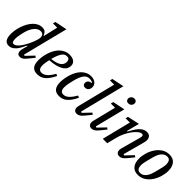

<svg xmlns="http://www.w3.org/2000/svg" viewBox="158 -1784 2820 2820"><g transform="rotate(45 1568.0 -374.0)"><path d="M139 12Q86 12 62 -26.5Q38 -65 38 -135Q38 -176 46 -221Q54 -266 69.5 -310Q85 -354 107.5 -394Q130 -434 158.5 -464Q187 -494 222 -512Q257 -530 297 -530Q342 -530 363.5 -510Q385 -490 395 -459H404L455 -681H367L377 -721L568 -760L391 -57L409 -49L519 -164L545 -145L477 -61Q442 -17 418.5 -2.5Q395 12 372 12Q338 12 324 -6.5Q310 -25 310 -48Q310 -60 312.5 -75.5Q315 -91 317 -100L338 -179L329 -182Q309 -140 289 -104Q269 -68 246 -42.5Q223 -17 196.5 -2.5Q170 12 139 12ZM173 -57Q193 -57 214.5 -72.5Q236 -88 256 -113Q276 -138 295 -170Q314 -202 329.5 -234Q345 -266 356.5 -296Q368 -326 374 -347L379 -364Q392 -412 378 -443Q364 -474 322 -474Q272 -474 229 -427.5Q186 -381 161 -290Q156 -273 151.5 -252Q147 -231 143 -209Q139 -187 136.5 -167Q134 -147 134 -133Q134 -97 142 -77Q150 -57 173 -57Z M731 12Q660 12 628.5 -28.5Q597 -69 597 -149Q597 -186 604 -229Q611 -272 625 -314.5Q639 -357 661 -396Q683 -435 713 -464.5Q743 -494 781.5 -512Q820 -530 868 -530Q891 -530 914 -525Q937 -520 955.5 -508.5Q974 -497 985.5 -477.5Q997 -458 997 -429Q997 -401 984 -373Q971 -345 938 -321.5Q905 -298 849.5 -281.5Q794 -265 710 -260Q703 -228 698 -195.5Q693 -163 693 -136Q693 -94 709 -71.5Q725 -49 760 -49Q805 -49 846.5 -87Q888 -125 925 -193L957 -178Q933 -130 908.5 -94Q884 -58 857 -34.5Q830 -11 799 0.5Q768 12 731 12ZM718 -293Q821 -305 866.5 -337.5Q912 -370 912 -425Q912 -451 900 -468.5Q888 -486 856 -486Q834 -486 815 -476.5Q796 -467 779.5 -444.5Q763 -422 747.5 -385Q732 -348 718 -293Z M1184 12Q1115 12 1083 -28Q1051 -68 1051 -144Q1051 -182 1058 -225.5Q1065 -269 1078.5 -312Q1092 -355 1113.5 -394.5Q1135 -434 1164 -464Q1193 -494 1230 -512Q1267 -530 1313 -530Q1372 -530 1406 -501.5Q1440 -473 1440 -428Q1440 -393 1421 -369.5Q1402 -346 1367 -346Q1341 -346 1328.5 -360.5Q1316 -375 1316 -395Q1316 -407 1320 -418.5Q1324 -430 1333 -440Q1342 -450 1355.5 -456Q1369 -462 1388 -463V-471Q1365 -488 1321 -488Q1298 -488 1277.5 -479.5Q1257 -471 1238.5 -449Q1220 -427 1203.5 -389.5Q1187 -352 1173 -294Q1163 -257 1155 -212.5Q1147 -168 1147 -135Q1147 -94 1163 -71.5Q1179 -49 1214 -49Q1259 -49 1299 -87Q1339 -125 1377 -193L1409 -178Q1385 -129 1360.5 -93.5Q1336 -58 1309.5 -34.5Q1283 -11 1252 0.5Q1221 12 1184 12Z M1552 12Q1518 12 1502 -7Q1486 -26 1486 -51Q1486 -62 1488 -74.5Q1490 -87 1493 -98L1639 -681H1551L1561 -721L1751 -760L1575 -57L1593 -49L1703 -164L1729 -145L1661 -61Q1626 -17 1600.5 -2.5Q1575 12 1552 12Z M1859 12Q1825 12 1809 -7Q1793 -26 1793 -51Q1793 -62 1795 -74.5Q1797 -87 1800 -98L1888 -450H1800L1810 -490L2001 -530L1882 -57L1900 -49L2010 -164L2036 -145L1968 -61Q1933 -17 1907.5 -2.5Q1882 12 1859 12ZM1980 -632Q1954 -632 1941 -646.5Q1928 -661 1928 -678Q1928 -682 1928 -687.5Q1928 -693 1930 -698Q1936 -720 1953 -733.5Q1970 -747 1995 -747Q2021 -747 2034 -732.5Q2047 -718 2047 -701Q2047 -697 2047 -691.5Q2047 -686 2045 -681Q2039 -659 2022 -645.5Q2005 -632 1980 -632Z M2436 12Q2402 12 2386 -7Q2370 -26 2370 -51Q2370 -62 2372 -74.5Q2374 -87 2377 -98L2461 -404Q2463 -413 2464 -420Q2465 -427 2465 -432Q2465 -460 2438 -460Q2412 -460 2379.5 -434Q2347 -408 2314.5 -365Q2282 -322 2254.5 -265Q2227 -208 2212 -147L2175 0H2083L2195 -450H2107L2117 -490L2303 -530L2253 -332L2262 -329Q2283 -367 2304.5 -403Q2326 -439 2351 -467.5Q2376 -496 2405.5 -513Q2435 -530 2471 -530Q2516 -530 2536.5 -505Q2557 -480 2557 -442Q2557 -419 2548 -386L2459 -57L2477 -49L2587 -164L2613 -145L2545 -61Q2510 -18 2485 -3Q2460 12 2436 12Z M2825 -32Q2853 -32 2875.5 -45Q2898 -58 2916 -80.5Q2934 -103 2946.5 -133Q2959 -163 2968 -198Q2981 -247 2989 -279.5Q2997 -312 3001.5 -333.5Q3006 -355 3007.5 -368.5Q3009 -382 3009 -393Q3009 -434 2993 -460Q2977 -486 2937 -486Q2909 -486 2886.5 -473Q2864 -460 2846 -437.5Q2828 -415 2815.5 -384.5Q2803 -354 2794 -320Q2781 -271 2773 -238.5Q2765 -206 2760.5 -184.5Q2756 -163 2754.5 -149.5Q2753 -136 2753 -125Q2753 -84 2769 -58Q2785 -32 2825 -32ZM2821 12Q2743 12 2703.5 -37Q2664 -86 2664 -171Q2664 -229 2682.5 -292Q2701 -355 2736 -408Q2771 -461 2823 -495.5Q2875 -530 2941 -530Q3019 -530 3058.5 -481Q3098 -432 3098 -347Q3098 -289 3079.5 -226Q3061 -163 3026 -110Q2991 -57 2939 -22.5Q2887 12 2821 12Z"/></g></svg>

Font: IBM Plex Serif Text
Style: Italic
Weight: 450
Italic angle: -14°
Designer: Mike Abbink, Paul van der Laan, Pieter van Rosmalen
Foundry: Bold Monday
Version: Version 3.001